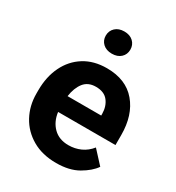

<svg xmlns="http://www.w3.org/2000/svg" viewBox="-180 -857 899 978"><g transform="rotate(30 270.0 -368.0)"><path d="M297.9 9.8Q215.8 9.8 156.7 -24.7Q97.7 -59.1 66.2 -117.2Q34.7 -175.3 34.7 -246.1V-265.6Q34.7 -345.7 64.7 -407.2Q94.7 -468.8 150.1 -503.4Q205.6 -538.1 282.2 -538.1Q394.5 -538.1 454.6 -467Q514.6 -396 514.6 -279.3V-220.7H177.2Q184.1 -167 217.8 -133.5Q251.5 -100.1 306.6 -100.1Q344.7 -100.1 377.7 -115Q410.6 -129.9 434.6 -160.2L502.9 -85.9Q478 -49.8 426.5 -20Q375 9.8 297.9 9.8ZM280.8 -428.2Q234.9 -428.2 210.4 -397Q186 -365.7 178.7 -314.5H376.5V-325.2Q376 -368.7 352.8 -398.4Q329.6 -428.2 280.8 -428.2ZM192.9 -679.2Q192.9 -707.5 212.6 -726.1Q232.4 -744.6 265.1 -744.6Q298.3 -744.6 317.9 -726.1Q337.4 -707.5 337.4 -679.2Q337.4 -650.9 317.9 -632.6Q298.3 -614.3 265.1 -614.3Q232.4 -614.3 212.6 -632.6Q192.9 -650.9 192.9 -679.2Z"/></g></svg>

Font: Vazirmatn RD
Style: Bold
Weight: 700
Designer: Saber Rastikerdar
Foundry: Saber Rastikerdar
Version: Version 32.102